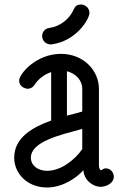

<svg xmlns="http://www.w3.org/2000/svg" viewBox="-20 -820 527 852"><path d="M204 -623C205 -623 208 -623 209 -623C320 -638 377 -736 377 -763C377 -787 355 -800 340 -800C320 -800 313 -791 307 -778C289 -737 249 -703 199 -696C180 -694 167 -678 167 -660C167 -639 184 -623 204 -623ZM345 -248V-158C312 -111 251 -62 189 -62C149 -62 117 -85 117 -120C117 -193 251 -222 345 -248ZM65 -463C65 -429 102 -426 102 -426C114 -426 126 -432 132 -442C150 -470 177 -490 207 -500V-285C123 -255 43 -209 43 -120C43 -53 98 12 189 12C260 12 324 -34 350 -65C353 -18 395 9 426 9C450 9 485 -6 485 -36C485 -51 474 -73 448 -73C438 -73 430 -62 426 -65C426 -66 419 -70 419 -87V-426C419 -505 353 -581 250 -581C139 -581 65 -491 65 -463ZM277 -504C316 -494 345 -464 345 -426V-325C325 -319 302 -313 277 -307Z"/></svg>

Font: LS
Style: RegularAlt
Weight: 500
Designer: BSozoo
Foundry: BSozoo
Version: Version 001.000